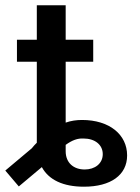

<svg xmlns="http://www.w3.org/2000/svg" viewBox="-31 -696 530 725"><path d="M108 -463V-157C102 -151 95 -144 89 -136L-11 -52L40 8L127 -65C153 -17 207 9 286 9C387 9 449 -35 449 -109C449 -188 382 -243 279 -243C257 -243 237 -240 217 -233V-463H321V-546H217V-676H108V-546H33V-463ZM217 -125V-149C242 -167 262 -174 284 -173C328 -173 357 -149 357 -114C357 -78 327 -56 289 -56C247 -56 217 -81 217 -125Z"/></svg>

Font: Wafeq Medium
Style: Regular
Weight: 500
Designer: Rasmus Andersson & Azza Alameddine
Foundry: Google & TypeTogether
Version: Version 3.000;January 28, 2025;FontCreator 15.0.0.3014 64-bi